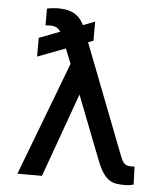

<svg xmlns="http://www.w3.org/2000/svg" viewBox="-53 -785 737 841"><g transform="rotate(5 315.5 -364.0)"><path d="M335.2 -609.4 312.1 -600.5 500 -115.1Q504.6 -103.3 509.2 -95.5Q513.8 -87.7 519.2 -83.3Q524.5 -78.8 531.1 -77.1Q537.6 -75.3 545.5 -75.3H562.5L565.3 2.8Q560 5 549.4 6.7Q538.7 8.5 527 8.5Q505.3 8.5 487.9 5.7Q470.5 2.8 456.1 -7.5Q441.8 -17.8 429 -37.1Q416.2 -56.5 403.4 -89.5L294.7 -369L161.9 0H54L244 -499.6L217.7 -565L95.2 -518.5V-600.9L186.8 -636Q177.6 -649.1 166.9 -654.1Q156.2 -659.1 142.8 -659.1Q138.1 -659.1 131 -658.9Q123.9 -658.7 120 -657.7V-731.5Q123.2 -732.6 129.1 -733.7Q134.9 -734.7 141.9 -735.4Q148.8 -736.2 155.9 -736.7Q163 -737.2 168.3 -737.2Q192.5 -737.2 210.6 -733Q228.7 -728.7 242.2 -720.5Q255.7 -712.4 265.6 -700.5Q275.6 -688.6 283 -673.3L335.2 -693.2Z"/></g></svg>

Font: Fast_Sans
Style: Regular
Weight: 400
Designer: Rasmus Andersson
Foundry: rsms
Version: Version 3.018;git-588b23468